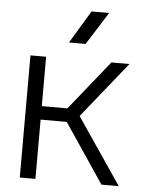

<svg xmlns="http://www.w3.org/2000/svg" viewBox="-52 -752 604 794"><g transform="rotate(5 250.5 -355.0)"><path d="M399 0 212 -278 396 -507H471L257 -241L272 -293L471 0ZM60 0V-507H125V0ZM89 -246V-302H244V-246ZM296 -710H369L283 -574H214Z"/></g></svg>

Font: TikTok Sans Light
Style: Regular
Weight: 300
Version: Version 4.000